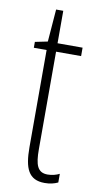

<svg xmlns="http://www.w3.org/2000/svg" viewBox="-79 -693 378 740"><g transform="rotate(10 109.5 -323.0)"><path d="M157 -24C117 -24 107 -53 107 -115V-496H205V-529H107V-656H79L69 -529L20 -519V-496H70V-116C70 -33 88 10 151 10C172 10 188 6 203 -1V-35C192 -29 174 -24 157 -24Z"/></g></svg>

Font: Noto Sans Kannada ExtraCondensed ExtraLight
Style: Regular
Weight: 200
Width: 2
Designer: Jelle Bosma - Monotype Design Team
Foundry: Monotype Imaging Inc.
Version: Version 2.005